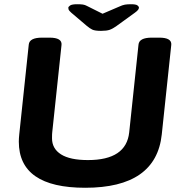

<svg xmlns="http://www.w3.org/2000/svg" viewBox="-20 -880 860 908"><path d="M383 8Q69 8 69 -210Q69 -218 69.5 -226.5Q70 -235 71 -244L116 -669Q119 -702 179 -702H214Q274 -702 271 -668L227 -254Q226 -248 226 -226Q226 -177 268.5 -150Q311 -123 396 -123Q577 -123 591 -254L635 -669Q638 -702 698 -702H733Q793 -702 790 -668L745 -244Q718 8 383 8ZM599 -860Q623 -860 630 -854.5Q637 -849 637 -844Q637 -839 633 -833.5Q629 -828 618 -820L531 -757Q513 -744 498.5 -739Q484 -734 458 -734Q429 -734 416.5 -740Q404 -746 390 -758L317 -820Q306 -830 304.5 -834.5Q303 -839 303 -843Q303 -848 311.5 -854Q320 -860 345 -860Q362 -860 372 -858.5Q382 -857 391 -852L465 -815L542 -848Q559 -856 570.5 -858Q582 -860 599 -860Z"/></svg>

Font: Asap Expanded Expanded Regular
Style: Bold Italic
Weight: 700
Width: 7
Italic angle: -6°
Designer: Pablo Cosgaya
Foundry: Omnibus-Type
Version: Version 3.001; ttfautohint (v1.8.4.7-5d5b)